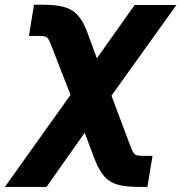

<svg xmlns="http://www.w3.org/2000/svg" viewBox="-83 -563 744 788"><path d="M-63 204.1 274.9 -269.5H337.4L450.2 31.2Q458 52.7 463.9 62.3Q469.7 71.8 479 74.2Q488.3 76.7 505.9 76.7H543L522 204.1H485.8Q433.6 204.1 400.1 194.8Q366.7 185.5 345.2 161.1Q323.7 136.7 306.2 92.3L264.6 -18.1L107.9 204.1ZM242.7 -80.6 130.4 -368.7Q122.1 -391.1 116.5 -400.9Q110.8 -410.6 102.1 -413.1Q93.3 -415.5 75.2 -415.5H35.6L56.6 -543.5H95.2Q147.5 -543.5 181.2 -533.9Q214.8 -524.4 236.8 -500Q258.8 -475.6 275.4 -430.2L314.5 -323.7L469.7 -542.5H641.1L310.1 -80.6Z"/></svg>

Font: Inter 16pt ExtraBold
Style: Italic
Weight: 800
Italic angle: -9.3988°
Version: Version 4.001;git-66647c0bb